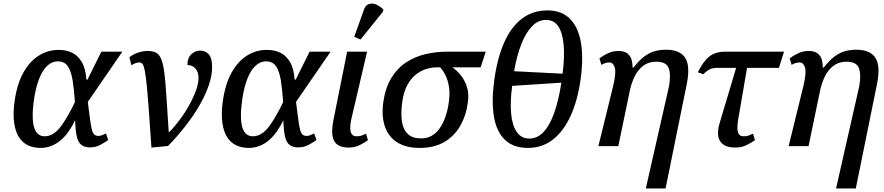

<svg xmlns="http://www.w3.org/2000/svg" viewBox="-20 -829 5012 1089"><path d="M209 10Q170 10 138.5 -5Q107 -20 87 -51.5Q67 -83 60 -134Q53 -185 63 -257Q77 -354 113 -418Q149 -482 200.5 -514Q252 -546 313 -546Q356 -546 389 -530Q422 -514 444 -477Q466 -440 470 -377H476L555 -536H674L478 -251Q486 -189 491 -150.5Q496 -112 501.5 -92Q507 -72 516 -65Q525 -58 539 -58Q549 -58 559.5 -62.5Q570 -67 581 -72L594 -35Q578 -23 550.5 -8Q523 7 491 7Q459 7 441 -7.5Q423 -22 415.5 -55Q408 -88 406 -145H405Q390 -113 370 -84.5Q350 -56 326 -35Q302 -14 272.5 -2Q243 10 209 10ZM233 -56Q260 -56 283 -71Q306 -86 326 -113Q346 -140 366 -175Q386 -210 405 -250Q400 -324 391.5 -375.5Q383 -427 364 -454Q345 -481 308 -481Q285 -481 264 -468Q243 -455 225.5 -428.5Q208 -402 194.5 -361Q181 -320 173 -266Q165 -210 165.5 -170Q166 -130 174 -105Q182 -80 197 -68Q212 -56 233 -56Z M714 -505Q739 -523 765.5 -531.5Q792 -540 817 -540Q847 -540 865.5 -530Q884 -520 895 -492.5Q906 -465 912.5 -413.5Q919 -362 924 -280.5Q929 -199 937 -80H940Q970 -110 999.5 -149.5Q1029 -189 1053 -232.5Q1077 -276 1091.5 -316Q1106 -356 1106 -386Q1106 -421 1088.5 -440.5Q1071 -460 1043 -460Q1043 -501 1065 -521.5Q1087 -542 1114 -542Q1146 -542 1164.5 -520.5Q1183 -499 1183 -449Q1183 -402 1166 -351Q1149 -300 1121.5 -249.5Q1094 -199 1060.5 -152.5Q1027 -106 993.5 -67Q960 -28 933 -1L839 8Q830 -124 823.5 -212Q817 -300 811.5 -352.5Q806 -405 800.5 -431.5Q795 -458 788 -466.5Q781 -475 770 -475Q760 -475 749.5 -471Q739 -467 725 -459Z M1390 10Q1351 10 1319.5 -5Q1288 -20 1268 -51.5Q1248 -83 1241 -134Q1234 -185 1244 -257Q1258 -354 1294 -418Q1330 -482 1381.5 -514Q1433 -546 1494 -546Q1537 -546 1570 -530Q1603 -514 1625 -477Q1647 -440 1651 -377H1657L1736 -536H1855L1659 -251Q1667 -189 1672 -150.5Q1677 -112 1682.5 -92Q1688 -72 1697 -65Q1706 -58 1720 -58Q1730 -58 1740.5 -62.5Q1751 -67 1762 -72L1775 -35Q1759 -23 1731.5 -8Q1704 7 1672 7Q1640 7 1622 -7.5Q1604 -22 1596.5 -55Q1589 -88 1587 -145H1586Q1571 -113 1551 -84.5Q1531 -56 1507 -35Q1483 -14 1453.5 -2Q1424 10 1390 10ZM1414 -56Q1441 -56 1464 -71Q1487 -86 1507 -113Q1527 -140 1547 -175Q1567 -210 1586 -250Q1581 -324 1572.5 -375.5Q1564 -427 1545 -454Q1526 -481 1489 -481Q1466 -481 1445 -468Q1424 -455 1406.5 -428.5Q1389 -402 1375.5 -361Q1362 -320 1354 -266Q1346 -210 1346.5 -170Q1347 -130 1355 -105Q1363 -80 1378 -68Q1393 -56 1414 -56Z M1959 8Q1916 8 1893 -9Q1870 -26 1865.5 -61Q1861 -96 1871 -147L1949 -536H2062L1971 -146Q1966 -121 1966.5 -100.5Q1967 -80 1975.5 -68Q1984 -56 2003 -56Q2020 -56 2031 -60Q2042 -64 2056 -71L2067 -34Q2050 -21 2021 -6.5Q1992 8 1959 8ZM2025 -605 1989 -620 2045 -776Q2052 -795 2065 -802.5Q2078 -810 2093.5 -808.5Q2109 -807 2124.5 -798Q2140 -789 2154 -776L2153 -764Z M2360 10Q2284 10 2234 -21Q2184 -52 2163.5 -110.5Q2143 -169 2154 -250Q2166 -332 2200 -387.5Q2234 -443 2284 -475.5Q2334 -508 2393.5 -522Q2453 -536 2517 -536H2735L2706 -447H2546Q2571 -430 2594 -401.5Q2617 -373 2629 -334Q2641 -295 2633 -244Q2624 -175 2591.5 -117Q2559 -59 2501.5 -24.5Q2444 10 2360 10ZM2368 -44Q2433 -44 2472.5 -99.5Q2512 -155 2525 -245Q2533 -298 2526.5 -337Q2520 -376 2506 -403.5Q2492 -431 2476 -447H2456Q2431 -447 2400.5 -438.5Q2370 -430 2341 -408Q2312 -386 2290.5 -347Q2269 -308 2261 -247Q2253 -187 2259.5 -141Q2266 -95 2292.5 -69.5Q2319 -44 2368 -44Z M2974 10Q2891 10 2843 -37Q2795 -84 2781 -171Q2767 -258 2784 -379Q2801 -500 2839.5 -587.5Q2878 -675 2939.5 -722.5Q3001 -770 3085 -770Q3165 -770 3212.5 -722.5Q3260 -675 3275 -587Q3290 -499 3273 -378Q3256 -258 3216 -171Q3176 -84 3115.5 -37Q3055 10 2974 10ZM2982 -43Q3028 -43 3063.5 -81Q3099 -119 3124 -190.5Q3149 -262 3164 -360L2885 -342Q2873 -252 2879 -185Q2885 -118 2911 -80.5Q2937 -43 2982 -43ZM3171 -411Q3183 -506 3177 -574.5Q3171 -643 3146.5 -679.5Q3122 -716 3077 -716Q3032 -716 2997 -679.5Q2962 -643 2936.5 -577.5Q2911 -512 2896 -425Z M3643 240 3775 -342Q3786 -407 3772.5 -443Q3759 -479 3702 -479Q3659 -479 3629 -456.5Q3599 -434 3580.5 -397Q3562 -360 3553 -318L3487 0H3374L3457 -338Q3476 -416 3467 -445.5Q3458 -475 3436 -475Q3427 -475 3415.5 -472Q3404 -469 3391 -461L3380 -498Q3401 -514 3428.5 -527Q3456 -540 3489 -540Q3511 -540 3528.5 -532Q3546 -524 3556.5 -504.5Q3567 -485 3568 -446H3573Q3607 -489 3637 -510.5Q3667 -532 3696.5 -539.5Q3726 -547 3758 -547Q3837 -547 3866.5 -500.5Q3896 -454 3875 -351L3755 240Z M3969 -408 3938 -419Q3953 -449 3968.5 -471Q3984 -493 4002 -507.5Q4020 -522 4042.5 -529Q4065 -536 4095 -536H4427L4398 -444H4043Q4031 -444 4019.5 -441Q4008 -438 3995.5 -430Q3983 -422 3969 -408ZM4152 8Q4106 8 4082 -9.5Q4058 -27 4053.5 -58.5Q4049 -90 4062 -132L4169 -490H4225L4166 -146Q4162 -121 4162.5 -100.5Q4163 -80 4171 -68Q4179 -56 4198 -56Q4215 -56 4226 -60Q4237 -64 4251 -71L4262 -34Q4245 -21 4215.5 -6.5Q4186 8 4152 8Z M4722 240 4854 -342Q4865 -407 4851.5 -443Q4838 -479 4781 -479Q4738 -479 4708 -456.5Q4678 -434 4659.5 -397Q4641 -360 4632 -318L4566 0H4453L4536 -338Q4555 -416 4546 -445.5Q4537 -475 4515 -475Q4506 -475 4494.5 -472Q4483 -469 4470 -461L4459 -498Q4480 -514 4507.5 -527Q4535 -540 4568 -540Q4590 -540 4607.5 -532Q4625 -524 4635.5 -504.5Q4646 -485 4647 -446H4652Q4686 -489 4716 -510.5Q4746 -532 4775.5 -539.5Q4805 -547 4837 -547Q4916 -547 4945.5 -500.5Q4975 -454 4954 -351L4834 240Z"/></svg>

Font: ET Text
Style: Italic
Weight: 470
Italic angle: -12°
Designer: Monotype Design Team
Foundry: Monotype Imaging Inc.
Version: Version 2.009